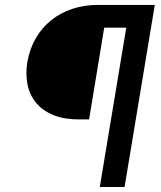

<svg xmlns="http://www.w3.org/2000/svg" viewBox="-20 -747 643 767"><path d="M89.1 -498.6Q98.4 -551.8 123 -594.3Q147.7 -636.7 184.5 -666.2Q221.2 -695.7 268.5 -711.5Q315.7 -727.3 370 -727.3H598.4L477.6 0H378.6L484.4 -636.4H396.3L335.9 -269.9H294.7Q236.2 -269.9 193.7 -287.1Q151.3 -304.3 125.4 -334.9Q99.4 -365.4 90.4 -407.3Q81.3 -449.2 89.1 -498.6Z"/></svg>

Font: Inter P Medium
Style: Italic
Weight: 500
Italic angle: 9.39999°
Designer: Rasmus Andersson
Foundry: rsms
Version: Version 3.018;git-588b23468